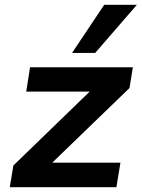

<svg xmlns="http://www.w3.org/2000/svg" viewBox="-20 -785 596 805"><path d="M21 0 36 -91 389 -433 381 -401H90L106 -503H537L523 -416L165 -70L173 -103H485L468 0ZM282 -563 417 -765H554L379 -563Z"/></svg>

Font: Nunito Sans 6pt
Style: Bold Italic
Weight: 700
Italic angle: -9°
Version: Version 3.101;gftools[0.9.27]